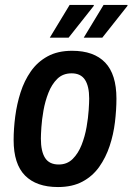

<svg xmlns="http://www.w3.org/2000/svg" viewBox="-20 -743 535 775"><path d="M214 12Q127 12 81 -34.5Q35 -81 35 -178Q35 -223 41.5 -273Q48 -323 63 -370Q78 -417 104.5 -455Q131 -493 172 -515.5Q213 -538 271 -538Q359 -538 404.5 -490.5Q450 -443 450 -345Q450 -300 444 -250Q438 -200 422.5 -153.5Q407 -107 380.5 -69.5Q354 -32 313 -10Q272 12 214 12ZM217 -79Q251 -79 273.5 -101.5Q296 -124 309.5 -158.5Q323 -193 329.5 -230.5Q336 -268 338 -299Q340 -330 340 -345Q340 -395 323 -421Q306 -447 269 -447Q234 -447 211.5 -425Q189 -403 175.5 -368.5Q162 -334 155.5 -297Q149 -260 147 -229Q145 -198 145 -184Q145 -132 162 -105.5Q179 -79 217 -79ZM318 -591 398 -723H494L495 -720L393 -591ZM181 -591 261 -723H358L359 -720L257 -591Z"/></svg>

Font: Archivo Narrow SemiBold
Style: Italic
Weight: 600
Italic angle: -8°
Designer: Hector Gatti
Foundry: Omnibus-Type
Version: Version 3.002